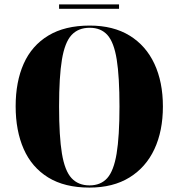

<svg xmlns="http://www.w3.org/2000/svg" viewBox="-20 -841 810 871"><path d="M386 10Q273 10 198.5 -36Q124 -82 87.5 -165Q51 -248 51 -359Q51 -470 87.5 -552Q124 -634 199 -679.5Q274 -725 387 -725Q494 -725 568 -679.5Q642 -634 680.5 -551.5Q719 -469 719 -358Q719 -247 680.5 -164.5Q642 -82 567.5 -36Q493 10 386 10ZM386 0Q437 0 466.5 -33Q496 -66 509 -144Q522 -222 522 -358Q522 -493 509.5 -571Q497 -649 467.5 -682Q438 -715 387 -715Q335 -715 304.5 -682Q274 -649 261 -571Q248 -493 248 -358Q248 -222 261 -144Q274 -66 304.5 -33Q335 0 386 0ZM248 -801V-821H520V-801Z"/></svg>

Font: Noto Serif Display SemiCondensed Black
Style: Regular
Weight: 900
Width: 4
Designer: Monotype Design Team
Foundry: Monotype Imaging Inc.
Version: Version 2.009